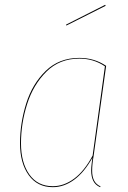

<svg xmlns="http://www.w3.org/2000/svg" viewBox="-20 -767 530 796"><path d="M420 -494 368 -120Q362 -86 362 -59Q362 -35 370 -19Q378 -3 397 6L395 9Q375 0 366.5 -17.5Q358 -35 358 -60Q358 -72 360 -89Q362 -106 363 -113Q329 -52 287 -21.5Q245 9 199 9Q135 9 99 -41Q63 -91 63 -173Q63 -256 88.5 -337.5Q114 -419 169.5 -473Q225 -527 309 -527Q371 -527 420 -494ZM67 -173Q67 -93 101.5 -44Q136 5 199 5Q245 5 287.5 -26.5Q330 -58 364 -122L415 -492Q368 -524 309 -524Q227 -524 172.5 -470Q118 -416 92.5 -335.5Q67 -255 67 -173ZM418 -743 255 -661 254 -665 416 -747Z"/></svg>

Font: Fira Sans Condensed Four
Style: Italic
Weight: 100
Width: 3
Italic angle: -8°
Designer: bBox Type GmbH & Carrois Corporate GbR & Edenspiekermann AG
Foundry: bBox Type GmbH & Carrois Corporate GbR & Edenspiekermann AG
Version: Version 4.301